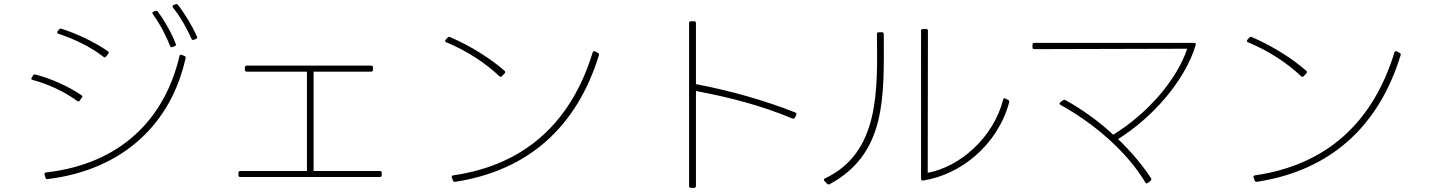

<svg xmlns="http://www.w3.org/2000/svg" viewBox="-20 -874 6860 922"><path d="M825 -854 814 -850C808 -847 807 -842 811 -837C847 -793 880 -732 900 -687C902 -682 906 -681 911 -683L921 -687C926 -689 928 -693 926 -698C905 -746 868 -808 835 -850C832 -854 829 -855 825 -854ZM728 -822 717 -818C711 -815 710 -811 714 -806C748 -760 780 -697 797 -653C799 -647 803 -646 808 -648L818 -652C824 -654 826 -658 824 -663C807 -709 771 -774 738 -818C735 -822 732 -823 728 -822ZM275 -736C270 -737 266 -736 263 -732L257 -724C253 -719 254 -714 260 -712C333 -688 413 -651 477 -601C482 -597 486 -598 490 -603L500 -616C504 -621 503 -625 498 -628C430 -675 347 -713 275 -736ZM871 -594C873 -599 871 -603 866 -605L854 -610C848 -613 843 -611 842 -605C771 -302 559 -87 202 -46C195 -45 192 -41 194 -35L198 -21C199 -16 203 -13 209 -14C577 -59 803 -286 871 -594ZM137 -490C206 -472 287 -436 351 -389C356 -386 360 -386 363 -391L373 -405C377 -410 376 -414 371 -417C310 -459 220 -499 150 -516C143 -518 142 -516 139 -512L132 -501C129 -496 130 -491 137 -490Z M1165 -530H1454V-53H1134C1128 -53 1125 -50 1125 -44V-33C1125 -27 1128 -24 1134 -24H1804C1810 -24 1813 -27 1813 -33V-44C1813 -50 1810 -53 1804 -53H1486V-530H1762C1768 -530 1771 -533 1771 -539V-550C1771 -556 1768 -559 1762 -559H1165C1159 -559 1156 -556 1156 -550V-539C1156 -533 1159 -530 1165 -530Z M2129 -693 2120 -683C2116 -678 2117 -673 2123 -671C2225 -629 2315 -568 2378 -508C2380 -506 2382 -505 2384 -505C2386 -505 2388 -506 2390 -508L2403 -521C2405 -524 2406 -526 2406 -528C2406 -530 2405 -532 2403 -534C2338 -591 2242 -653 2141 -696C2136 -698 2132 -697 2129 -693ZM2856 -609C2857 -614 2856 -618 2851 -620L2838 -627C2833 -630 2828 -628 2826 -622C2723 -286 2501 -82 2157 -32C2150 -31 2148 -27 2150 -21L2155 -7C2157 -2 2161 0 2166 -1C2519 -55 2751 -267 2856 -609Z M3322 19V-437C3482 -407 3637 -367 3785 -305C3790 -303 3794 -304 3797 -309L3804 -322C3806 -327 3805 -331 3799 -334C3651 -392 3490 -438 3322 -470V-763C3322 -769 3319 -772 3313 -772H3298C3292 -772 3289 -769 3289 -763V19C3289 25 3292 28 3298 28H3313C3319 28 3322 25 3322 19Z M4435 -44 4436 -726C4436 -732 4433 -735 4427 -735H4412C4406 -735 4403 -732 4403 -726V-16C4403 -9 4407 -6 4413 -7C4596 -36 4770 -178 4826 -382C4827 -388 4826 -392 4821 -394L4808 -401C4803 -404 4798 -402 4797 -395C4750 -212 4589 -73 4435 -44ZM3939 -5 3952 9C3956 12 3960 13 3965 10C4237 -138 4225 -409 4224 -710C4224 -716 4221 -719 4215 -719H4200C4194 -719 4191 -716 4191 -710C4194 -443 4205 -141 3941 -17C3938 -15 3936 -13 3936 -11C3936 -9 3937 -7 3939 -5Z M4947 -638 5681 -640C5632 -493 5495 -332 5326 -227C5258 -290 5181 -346 5097 -393C5093 -396 5088 -395 5084 -392L5072 -383C5070 -381 5068 -379 5068 -377C5068 -374 5070 -372 5073 -370C5231 -283 5390 -148 5480 2C5483 8 5488 8 5493 4L5505 -6C5510 -10 5510 -14 5507 -19C5463 -85 5410 -148 5349 -206C5512 -308 5669 -483 5722 -658C5724 -664 5721 -668 5715 -668H4947C4941 -668 4938 -665 4938 -659V-647C4938 -641 4941 -638 4947 -638Z M5979 -693 5970 -683C5966 -678 5967 -673 5973 -671C6075 -629 6165 -568 6228 -508C6230 -506 6232 -505 6234 -505C6236 -505 6238 -506 6240 -508L6253 -521C6255 -524 6256 -526 6256 -528C6256 -530 6255 -532 6253 -534C6188 -591 6092 -653 5991 -696C5986 -698 5982 -697 5979 -693ZM6706 -609C6707 -614 6706 -618 6701 -620L6688 -627C6683 -630 6678 -628 6676 -622C6573 -286 6351 -82 6007 -32C6000 -31 5998 -27 6000 -21L6005 -7C6007 -2 6011 0 6016 -1C6369 -55 6601 -267 6706 -609Z"/></svg>

Font: LINE Seed JP_OTF Thin
Style: Regular
Weight: 250
Designer: LY Corporation & Fontrix & Fontworks
Version: Version 1.007